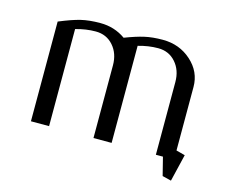

<svg xmlns="http://www.w3.org/2000/svg" viewBox="-73 -483 777 653"><g transform="rotate(15 316.0 -156.0)"><path d="M64 0V-351.1Q108.4 -369.6 137.5 -376.7Q166.5 -383.8 206.1 -383.8Q255.9 -383.8 294.9 -356Q334 -371.1 361.8 -377.4Q389.6 -383.8 425.8 -383.8Q484.9 -383.8 526.4 -346.4Q567.9 -309.1 567.9 -255.9V-32.2L599.1 -23.9L576.2 71.8L544.9 64L528.8 0H503.9V-255.9Q503.9 -297.4 480 -324.7Q456.1 -352.1 418 -352.1Q383.8 -352.1 348.1 -341.8V0H284.2V-255.9Q284.2 -297.4 260.3 -324.7Q236.3 -352.1 198.2 -352.1Q164.1 -352.1 127.9 -341.8V0Z"/></g></svg>

Font: Gawaa
Style: Regular
Weight: 400
Designer: T. Christopher White
Version: Version 1.0